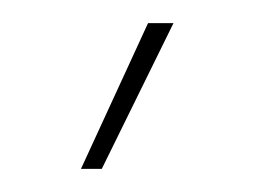

<svg xmlns="http://www.w3.org/2000/svg" viewBox="-20 -739 220 166"><path d="M68 -593 130 -719H108L50 -593Z"/></svg>

Font: Fixel Variable
Style: Regular
Weight: 100
Width: 3
Designer: AlfaBravo + MacPaw
Foundry: Kyrylo Tkachov, Marchela Mozhyna, Serhii Makarenko, Maria Weinstein, Zakhar Kryvoshyya
Version: Version 1.211